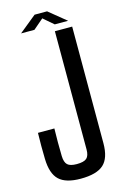

<svg xmlns="http://www.w3.org/2000/svg" viewBox="-137 -973 658 1040"><g transform="rotate(-15 191.5 -453.5)"><path d="M181 8Q98 8 60.5 -27.5Q23 -63 21 -146Q19 -219 21 -292H113Q112 -254 112 -214Q112 -174 113 -137Q114 -102 129 -88Q144 -74 181 -74Q221 -74 236.5 -88Q252 -102 252 -137V-800H349V-146Q349 -63 310 -27.5Q271 8 181 8ZM72 -836 169 -915H239L336 -836H261L204 -885L147 -836Z"/></g></svg>

Font: Big Shoulders Text SemiBold
Style: Regular
Weight: 600
Designer: Patric King
Foundry: XO Type Co
Version: Version 1.000; ttfautohint (v1.8.2)